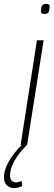

<svg xmlns="http://www.w3.org/2000/svg" viewBox="-88 -737 273 977"><path d="M148 -717Q166 -717 165 -703Q163 -681 158.5 -673.5Q154 -666 138 -666Q130 -666 125 -669Q120 -672 120 -681Q122 -703 127 -710Q132 -717 148 -717ZM17 0 100 -532H134L50 0ZM25 -3 50 0Q8 41 -14.5 81.5Q-37 122 -37 154Q-37 172 -29 181.5Q-21 191 -7 191Q6 191 22 184L25 209Q7 220 -17 220Q-39 220 -53.5 205.5Q-68 191 -68 164Q-68 94 25 -3Z"/></svg>

Font: Georama SemiCondensed ExtraLight
Style: Italic
Weight: 200
Width: 4
Italic angle: -9°
Designer: Jean-Baptiste Levee
Foundry: Production Type
Version: Version 1.000